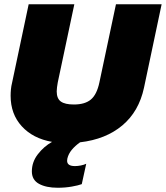

<svg xmlns="http://www.w3.org/2000/svg" viewBox="-20 -664 781 904"><path d="M252 220Q197 220 163.5 201.5Q130 183 130 143Q130 99 158 62.5Q186 26 225 4Q135 -12 82.5 -69.5Q30 -127 30 -213Q30 -228 31.5 -243.5Q33 -259 37 -275L115 -644H330L252 -276Q250 -264 248.5 -253.5Q247 -243 247 -234Q247 -200 266.5 -186Q286 -172 328 -172Q380 -172 408 -195.5Q436 -219 448 -276L526 -644H741L658 -251Q634 -139 556 -73.5Q478 -8 357 6Q333 23 317.5 42Q302 61 297 83Q296 87 296 93Q296 118 333 118Q346 118 361 115Q376 112 386 107L365 203Q349 209 318 214.5Q287 220 252 220Z"/></svg>

Font: Kanit ExtraBold
Style: Italic
Weight: 800
Italic angle: -12°
Designer: Katatrad Team
Foundry: CadsonDemak
Version: Version 2.000; ttfautohint (v1.8.3)